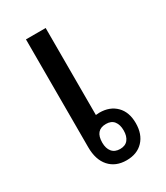

<svg xmlns="http://www.w3.org/2000/svg" viewBox="-147 -618 599 692"><g transform="rotate(-30 153.0 -272.5)"><path d="M158 -552V-190Q165 -191 173 -191Q216 -191 242 -165Q268 -139 268 -93Q268 -47 242.5 -20Q217 7 173 7Q128 7 102 -22Q76 -51 76 -103V-552ZM173 -144Q128 -144 128 -92Q128 -68 139.5 -54Q151 -40 173 -40Q195 -40 206 -54Q217 -68 217 -92Q217 -116 206 -130Q195 -144 173 -144Z"/></g></svg>

Font: Noto Sans Thai Looped SemiCond
Style: Regular
Weight: 400
Width: 4
Designer: Sasikarn Vongin, Ben Mitchell
Foundry: The Fontpad Ltd
Version: Version 1.001